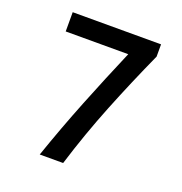

<svg xmlns="http://www.w3.org/2000/svg" viewBox="-116 -724 781 825"><g transform="rotate(20 275.0 -311.5)"><path d="M154 0Q202 -139 254.5 -270.5Q307 -402 364 -535H78V-623H482V-567Q419 -428 363 -288.5Q307 -149 261 0Z"/></g></svg>

Font: Inconsolata SemiExpanded SemiBold
Style: Regular
Weight: 600
Width: 6
Monospace: yes
Designer: Raph Levien, Cyreal, Brenton Simpson
Foundry: Raph Levien, Cyreal, Google
Version: Version 3.001; ttfautohint (v1.8.2.53-6de2)